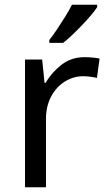

<svg xmlns="http://www.w3.org/2000/svg" viewBox="-20 -786 453 806"><path d="M335 -546Q350 -546 367.5 -544.5Q385 -543 398 -540L387 -459Q374 -462 358.5 -464Q343 -466 329 -466Q288 -466 252 -443.5Q216 -421 194.5 -380.5Q173 -340 173 -286V0H85V-536H157L167 -438H171Q197 -482 238 -514Q279 -546 335 -546ZM388 -756Q379 -742 362 -722Q345 -702 324.5 -680.5Q304 -659 283.5 -639.5Q263 -620 245 -606H187V-618Q202 -637 219.5 -663Q237 -689 254 -716.5Q271 -744 282 -766H388Z"/></svg>

Font: Noto Sans NKo Unjoined
Style: Regular
Weight: 400
Designer: Monotype Design Team
Foundry: Monotype Imaging Inc.
Version: Version 2.004